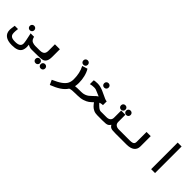

<svg xmlns="http://www.w3.org/2000/svg" viewBox="248 -2098 3704 3704"><g transform="rotate(45 2100.0 -246.0)"><path d="M19.5 27Q19.5 10.5 21.2 -4.8Q23 -20 27 -48L33.5 -95.5H123Q117.5 -54.5 116.2 -35.8Q115 -17 115 12Q115 53 130.5 76.2Q146 99.5 176 109Q206 118.5 254 118.5Q328 118.5 362.5 95.5Q397 72.5 397 26.5Q397 0 387.5 -51.2Q378 -102.5 365 -157.5L361.5 -174Q356 -198.5 353 -209H447L455.5 -181Q473 -131 510.5 -115.5Q548 -100 591.5 -100H602.5V0H584Q536 0 484 -30.5Q489 1 489 25.5Q489 88.5 466.2 129Q443.5 169.5 392.5 189.8Q341.5 210 258 210Q141 210 80.2 163.5Q19.5 117 19.5 27ZM240 -300.5Q240 -327 256.8 -344Q273.5 -361 300 -361Q326.5 -361 343.8 -344Q361 -327 361 -300.5Q361 -274 343.8 -257Q326.5 -240 300 -240Q273.5 -240 256.8 -257Q240 -274 240 -300.5Z M601.5 -100.5H711.5Q760 -100.5 787.2 -115.2Q814.5 -130 824.5 -155Q834.5 -180 834.5 -216V-391H969.5V-187.5Q969.5 -102.5 944.5 -62.5Q919.5 -22.5 878 -12.2Q836.5 -2 762.5 -2L693.5 -1L601.5 0ZM767.5 71Q767.5 44.5 784.2 27.5Q801 10.5 827.5 10.5Q854 10.5 871.2 27.5Q888.5 44.5 888.5 71Q888.5 97.5 871.2 114.5Q854 131.5 827.5 131.5Q801 131.5 784.2 114.5Q767.5 97.5 767.5 71ZM910.5 73.5Q910.5 47 927.2 30Q944 13 970.5 13Q997 13 1014.2 30Q1031.5 47 1031.5 73.5Q1031.5 100 1014.2 117Q997 134 970.5 134Q944 134 927.2 117Q910.5 100 910.5 73.5Z M1569 -172.5Q1569 -256 1552.8 -328.5Q1536.5 -401 1502 -468L1611.5 -502Q1649.5 -440.5 1669.5 -358Q1689.5 -275.5 1689.5 -190.5Q1689.5 -137 1680 -94Q1738 -100 1801.5 -100V0Q1740 0 1700.5 4Q1661 8 1634.5 18.5Q1591 86.5 1513.5 138Q1436 189.5 1319 233.5L1275 136.5Q1392 85.5 1455.5 39.2Q1519 -7 1544 -56.5Q1569 -106 1569 -172.5ZM1442 -560Q1442 -586.5 1458.8 -603.5Q1475.5 -620.5 1502 -620.5Q1528.5 -620.5 1545.8 -603.5Q1563 -586.5 1563 -560Q1563 -533.5 1545.8 -516.5Q1528.5 -499.5 1502 -499.5Q1475.5 -499.5 1458.8 -516.5Q1442 -533.5 1442 -560Z M1795 -100H1840.5Q1893.5 -100 1933 -114.8Q1972.5 -129.5 1999.2 -150.8Q2026 -172 2062 -207.5Q2087.5 -233 2104.8 -248.2Q2122 -263.5 2142.5 -275.5Q2108.5 -288 2060.5 -310.5Q2026 -326.5 2006 -332.5Q1986 -338.5 1955 -338.5Q1930.5 -338.5 1904 -334.8Q1877.5 -331 1854.5 -324.5V-426Q1854.5 -432.5 1888.8 -436.2Q1923 -440 1952.5 -440Q1993 -440 2033.8 -429.2Q2074.5 -418.5 2108.8 -403.8Q2143 -389 2192 -365.5Q2237.5 -343.5 2264 -332.5Q2290.5 -321.5 2312.5 -319H2319.5V-216L2297.5 -215Q2261 -212 2237 -199.5Q2270 -160.5 2308 -130Q2346 -99.5 2379.5 -99.5H2400.5L2401.5 0H2379Q2323.5 0 2282 -19.2Q2240.5 -38.5 2213.2 -66.2Q2186 -94 2157.5 -133Q2119 -95 2083.5 -68.5Q2048 -42 1984.8 -21Q1921.5 0 1832 0H1795ZM2037 -532Q2037 -558.5 2053.8 -575.5Q2070.5 -592.5 2097 -592.5Q2123.5 -592.5 2140.8 -575.5Q2158 -558.5 2158 -532Q2158 -505.5 2140.8 -488.5Q2123.5 -471.5 2097 -471.5Q2070.5 -471.5 2053.8 -488.5Q2037 -505.5 2037 -532Z M2568 -461Q2568 -487.5 2584.8 -504.5Q2601.5 -521.5 2628 -521.5Q2654.5 -521.5 2671.8 -504.5Q2689 -487.5 2689 -461Q2689 -434.5 2671.8 -417.5Q2654.5 -400.5 2628 -400.5Q2601.5 -400.5 2584.8 -417.5Q2568 -434.5 2568 -461ZM2711 -458.5Q2711 -485 2727.8 -502Q2744.5 -519 2771 -519Q2797.5 -519 2814.8 -502Q2832 -485 2832 -458.5Q2832 -432 2814.8 -415Q2797.5 -398 2771 -398Q2744.5 -398 2727.8 -415Q2711 -432 2711 -458.5ZM2642 -197.5V-391H2757V-197.5Q2757 -149.5 2786.8 -124.8Q2816.5 -100 2869 -100H3001.5V0L2883.5 0.5Q2820.5 0.5 2789.5 -3.5Q2758.5 -7.5 2739.2 -20.5Q2720 -33.5 2702 -62.5Q2683 -33.5 2663.2 -20.5Q2643.5 -7.5 2612.2 -3.5Q2581 0.5 2518 0.5L2398.5 0V-100H2531Q2583.5 -100 2612.8 -124.8Q2642 -149.5 2642 -197.5Z M3000 -100H3164Q3208 -100 3233 -107.2Q3258 -114.5 3269 -130.8Q3280 -147 3280 -175.5V-445H3394V-164.5Q3394 -85 3338.8 -42.5Q3283.5 0 3175.5 0H3000Z M3956.5 -725V0H3850V-725Z"/></g></svg>

Font: JuliaMono
Style: Bold Italic
Weight: 700
Italic angle: -9°
Monospace: yes
Designer: cormullion
Foundry: corm
Version: Version 0.057; ttfautohint (v1.8.4)